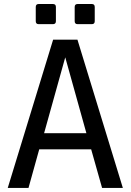

<svg xmlns="http://www.w3.org/2000/svg" viewBox="-20 -924 642 944"><path d="M170.4 -805.2Q155.8 -805.2 155.8 -819.8V-889.6Q155.8 -904.3 170.4 -904.3H240.2Q254.9 -904.3 254.9 -889.6V-819.8Q254.9 -805.2 240.2 -805.2ZM361.8 -805.2Q347.2 -805.2 347.2 -819.8V-889.6Q347.2 -904.3 361.8 -904.3H431.2Q445.8 -904.3 445.8 -889.6V-819.8Q445.8 -805.2 431.2 -805.2ZM241.2 -729H360.8L584 0H481.9L428.2 -189.9H172.9L120.1 0H18.1ZM404.8 -269 300.8 -642.1 196.8 -269Z"/></svg>

Font: Hack
Style: Regular
Weight: 400
Monospace: yes
Designer: Christopher Simpkins
Foundry: Christopher Simpkins
Version: Version 2.019; ttfautohint (v1.4.1) -l 4 -r 80 -G 350 -x 0 -